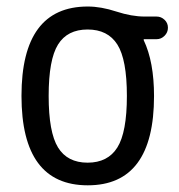

<svg xmlns="http://www.w3.org/2000/svg" viewBox="-20 -550 540 580"><path d="M334.5 -415.5Q305.7 -460.9 244.6 -460.9Q183.6 -460.9 155.3 -415.5Q127 -370.1 127 -260.3Q127 -150.4 155.3 -104.5Q183.6 -58.6 244.6 -58.6Q305.7 -58.6 334.5 -104.5Q363.3 -150.4 363.3 -260.3Q363.3 -370.1 334.5 -415.5ZM245.1 -530.3Q285.2 -530.3 331.5 -515.1Q377.9 -500 417 -500H453.1Q466.8 -500 477.1 -490.2Q487.3 -480.5 487.3 -466.3Q487.3 -452.1 477.1 -441.9Q466.8 -431.6 453.1 -431.6H415Q414.1 -431.6 414.1 -430.7V-428.7Q445.3 -363.3 445.3 -259.8Q445.3 9.8 245.1 9.8Q44.9 9.8 44.9 -260.3Q44.9 -530.3 245.1 -530.3Z"/></svg>

Font: Rounded-X Mgen+ 1m regular
Style: Regular
Weight: 400
Designer: [Source Han Sans]
Ryoko NISHIZUKA  (kana & ideographs); Paul D. Hunt (Latin, Greek & Cyrillic); Wenlong ZHANG  (bopomofo
Version: Version 1.059.20150602